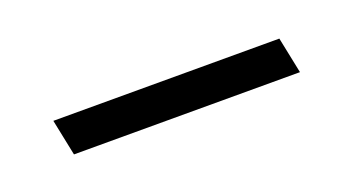

<svg xmlns="http://www.w3.org/2000/svg" viewBox="-23 -370 357 194"><g transform="rotate(-20 155.5 -272.5)"><path d="M281 -253H38L30 -292H273Z"/></g></svg>

Font: Palanquin Thin
Style: Regular
Weight: 250
Designer: Pria Ravichandran
Version: Version 1.001